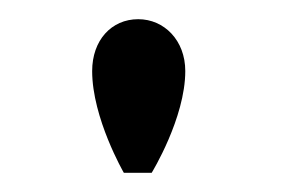

<svg xmlns="http://www.w3.org/2000/svg" viewBox="-20 -771 299 200"><path d="M124 -751C96 -751 76 -729 76 -697C76 -648 109 -591 109 -591H138C138 -591 173 -648 173 -697C173 -729 151 -751 124 -751Z"/></svg>

Font: Oakes
Style: Regular
Weight: 400
Designer: Samuel Oakes
Foundry: Samuel Oakes
Version: Version 1.003;PS 001.003;hotconv 1.0.88;makeotf.lib2.5.64775